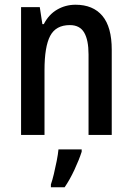

<svg xmlns="http://www.w3.org/2000/svg" viewBox="-20 -621 559 811"><path d="M299 -601Q373 -601 412.5 -554Q452 -507 452 -411V-51H354V-391Q354 -452 335.5 -483.5Q317 -515 275 -515Q216 -515 192 -469.5Q168 -424 168 -325V-51H69V-591H148L159 -519H165Q186 -560 221.5 -580.5Q257 -601 299 -601ZM325 20Q314 54 294.5 96Q275 138 253 170H195V158Q201 141 207.5 114Q214 87 219.5 59Q225 31 227 10H325Z"/></svg>

Font: Noto Sans Tamil UI Condensed Medium
Style: Regular
Weight: 500
Width: 3
Designer: Jelle Bosma - Monotype Design Team
Foundry: Monotype Imaging Inc.
Version: Version 2.004; ttfautohint (v1.8.4.7-5d5b)